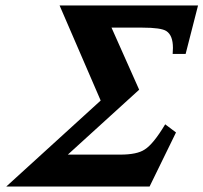

<svg xmlns="http://www.w3.org/2000/svg" viewBox="-20 -683 744 702"><path d="M704.1 -663.1 658.7 -485.8H611.3Q612.3 -497.6 612.3 -507.8Q612.3 -553.7 588.4 -569.3Q569.3 -582 500 -582H387.7L488.8 -355L228 -117.7H419.4Q481 -117.7 508.8 -136.2Q540.5 -155.8 584 -228.5L623.5 -198.7L526.9 -1H2.9L348.1 -315.4L197.8 -663.1Z"/></svg>

Font: Accordance
Style: Bold-Italic
Weight: 700
Italic angle: -11°
Version: Version 1.2 (build January 31, 2020) Miklal Software Solutio